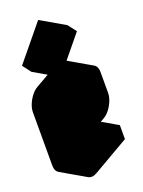

<svg xmlns="http://www.w3.org/2000/svg" viewBox="-242 -1149 961 1289"><g transform="rotate(-20 238.5 -505.0)"><path d="M217 -540 390 -640Q424 -660 450 -645Q476 -630 476 -590V-440Q476 -414 464 -384Q452 -354 432.5 -328.5Q413 -303 390 -290L303 -240Q269 -220 243 -235Q217 -250 217 -290V-60L476 -210V-110L217 40Q182 60 156 45Q130 30 130 -10V-390Q130 -417 142 -446.5Q154 -476 174 -501.5Q194 -527 217 -540ZM390 -540 217 -440V-290L390 -390ZM168 -709 375 -961 421 -901 214 -649ZM476 -210 217 -60 43 -160 303 -310ZM390 -540V-390L217 -490V-640ZM217 -290Q217 -250 243 -235L69 -335Q43 -350 43 -390ZM390 -390 217 -290 43 -390 217 -490ZM450 -645Q424 -660 390 -640L217 -540Q194 -527 174 -501.5Q154 -476 142 -446.5Q130 -417 130 -390V-10Q130 30 156 45L-17 -55Q-43 -70 -43 -110V-490Q-43 -517 -31 -546.5Q-19 -576 0.7 -601.5Q20.4 -627 43 -640L217 -740Q251.4 -760 277 -745ZM375 -961 168 -709 -5 -809 202 -1061ZM168 -709 214 -649 41 -749 -5 -809Z"/></g></svg>

Font: Nabla Normal
Style: Regular
Weight: 400
Designer: Arthur Reinders Folmer
Version: Version 1.000